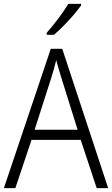

<svg xmlns="http://www.w3.org/2000/svg" viewBox="-20 -967 577 987"><path d="M477 0 395 -248H142L59 0H0L241 -716H300L536 0ZM297 -562Q291 -581 283 -608Q275 -635 269 -658Q263 -633 256 -608Q249 -583 242 -562L158 -300H379ZM397 -939Q382 -918 358 -890Q334 -862 307 -834.5Q280 -807 257 -788H220V-798Q249 -831 280 -872Q311 -913 331 -947H397Z"/></svg>

Font: Noto Sans Tamil SemiCondensed Light
Style: Regular
Weight: 300
Width: 4
Designer: Jelle Bosma - Monotype Design Team
Foundry: Monotype Imaging Inc.
Version: Version 2.004; ttfautohint (v1.8.4.7-5d5b)